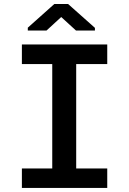

<svg xmlns="http://www.w3.org/2000/svg" viewBox="-20 -931 640 951"><path d="M88.4 -710.9H511.2V-613.8H357.4V-96.7H511.2V0H88.4V-96.7H238.8V-613.8H88.4ZM450.2 -793V-779.8H356.4L283.2 -846.7L210.4 -779.8H117.7V-793.9L249 -911.1H317.4Z"/></svg>

Font: Roboto Mono
Style: Regular
Weight: 500
Designer: Google
Version: Version 2.000986; 2015; ttfautohint (v1.3)